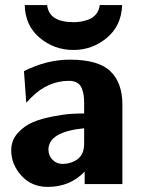

<svg xmlns="http://www.w3.org/2000/svg" viewBox="-20 -722 565 753"><path d="M77 -702H165Q172 -635 269 -635Q282 -635 295.5 -637Q309 -639 326.5 -645Q344 -651 356.5 -666Q369 -681 371 -702H459Q456 -621 399 -573.5Q342 -526 268 -526Q193 -526 136 -573.5Q79 -621 77 -702ZM24 -133Q24 -172 50 -200.5Q76 -229 109.5 -243Q143 -257 188.5 -265.5Q234 -274 260 -275.5Q286 -277 310 -277V-317Q310 -334 308.5 -345.5Q307 -357 302 -372.5Q297 -388 284 -396.5Q271 -405 251 -405Q168 -405 103 -340L83 -319L74 -443Q163 -488 254 -488Q366 -488 413 -442.5Q460 -397 460 -312V0H312V-49Q255 11 167 11Q104 11 64 -33Q24 -77 24 -133ZM170 -135Q170 -112 186 -95.5Q202 -79 227 -79Q232 -79 246 -81Q310 -95 310 -157V-219Q170 -205 170 -135Z"/></svg>

Font: Coval
Style: Black
Weight: 1000
Foundry: Context Ltd
Version: Version 001.000